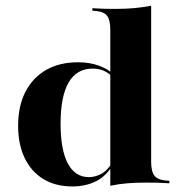

<svg xmlns="http://www.w3.org/2000/svg" viewBox="-20 -651 636 682"><path d="M237.1 11.3Q177.4 11.3 134.3 -14.9Q91.1 -41.1 67.7 -89.5Q44.4 -137.9 44.4 -204Q44.4 -274.2 70.2 -324.6Q96 -375 143.5 -402.4Q191.1 -429.8 257.3 -429.8Q298.4 -429.8 331.5 -417.7Q364.5 -405.6 379.8 -388.7L377.4 -379Q366.1 -391.9 348.8 -399.6Q331.5 -407.3 308.9 -407.3Q252.4 -407.3 223.8 -358.1Q195.2 -308.9 195.2 -211.3Q195.2 -118.5 221 -70.2Q246.8 -21.8 296 -21.8Q318.5 -21.8 340.7 -33.9Q362.9 -46 382.3 -79L384.7 -71.8Q359.7 -26.6 322.2 -7.7Q284.7 11.3 237.1 11.3ZM371.8 0V-209.7H516.9V-76.6Q516.9 -41.9 528.6 -27Q540.3 -12.1 569.4 -9.7L581.5 -8.9V0Q555.6 -1.6 538.7 -2Q521.8 -2.4 499.2 -2.4Q462.9 -2.4 432.7 0Q402.4 2.4 371.8 8.9ZM371.8 -209.7V-545.2Q371.8 -579.8 360.5 -594.8Q349.2 -609.7 319.4 -612.1L308.1 -612.9V-621.8Q333.9 -620.2 350.8 -619.8Q367.7 -619.4 390.3 -619.4Q426.6 -619.4 456.9 -622.2Q487.1 -625 516.9 -630.6V-621.8V-209.7Z"/></svg>

Font: Playfair 144pt SemiExpanded Black
Style: Regular
Weight: 900
Width: 6
Designer: Claus Eggers Sørensen
Foundry: Claus Eggers Sørensen
Version: Version 2.203